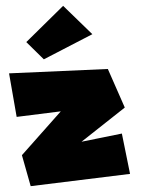

<svg xmlns="http://www.w3.org/2000/svg" viewBox="-20 -643 486 657"><path d="M70 -499 196 -623 296 -526 130 -440ZM11 -392 37 -243 188 -262 55 -112 85 -6 425 -48 397 -186 259 -158 407 -275 349 -407Z"/></svg>

Font: Super Mario
Style: Regular
Weight: 400
Version: Version 1.0